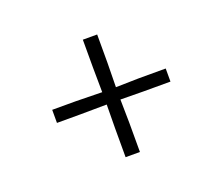

<svg xmlns="http://www.w3.org/2000/svg" viewBox="-86 -658 841 724"><g transform="rotate(-20 334.5 -296.0)"><path d="M305.5 -61V-177L306.5 -272L201 -271H106.5V-323.5H201L306.5 -321.5L305.5 -419.5V-532.5H363V-419.5L361.5 -321.5L453.5 -323.5H562V-271H453.5L361.5 -272L363 -177V-61Z"/></g></svg>

Font: Merriweather 96pt Light
Style: Regular
Weight: 300
Version: Version 2.100